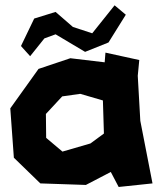

<svg xmlns="http://www.w3.org/2000/svg" viewBox="-20 -704 605 737"><path d="M60.5 -527.3 95.7 -488.3 150.4 -556.6 193.4 -572.3 306.6 -504.9 396.5 -541 462.9 -647.5 419.9 -683.6 334 -576.2 259.8 -600.6 193.4 -658.2 111.3 -632.8ZM381.8 -464.8 250 -480.5 127.9 -439.5 19.5 -288.1 33.2 -98.6 134.8 0 309.6 5.9 405.3 -43.9 435.5 13.7 565.4 0 518.6 -240.2 508.8 -413.1 514.6 -473.6 384.8 -502ZM218.8 -334 288.1 -343.8 375 -318.4 378.9 -191.4 327.1 -153.3 219.7 -122.1 157.2 -174.8 156.2 -266.6Z"/></svg>

Font: MaokenAssortedSans-TC
Style: Regular
Weight: 500
Version: Version 0.83